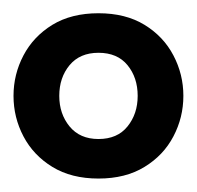

<svg xmlns="http://www.w3.org/2000/svg" viewBox="-30 -762 294 287"><path d="M117.2 -495.1Q76.7 -495.1 48.3 -512.5Q20 -529.8 5.1 -558.1Q-9.8 -586.4 -9.8 -618.7Q-9.8 -650.9 5.1 -679.2Q20 -707.5 48.3 -724.9Q76.7 -742.2 117.2 -742.2Q157.7 -742.2 186 -724.9Q214.4 -707.5 229.2 -679.2Q244.1 -650.9 244.1 -618.7Q244.1 -586.4 229.2 -558.1Q214.4 -529.8 186 -512.5Q157.7 -495.1 117.2 -495.1ZM117.2 -554.2Q145.5 -554.2 160.6 -573Q175.8 -591.8 175.8 -618.7Q175.8 -646 160.6 -664.6Q145.5 -683.1 117.2 -683.1Q89.4 -683.1 74 -664.6Q58.6 -646 58.6 -618.7Q58.6 -591.8 74 -573Q89.4 -554.2 117.2 -554.2Z"/></svg>

Font: Pontano Sans SemiBold
Style: Regular
Weight: 600
Designer: Vernon Adams
Foundry: Vernon Adams
Version: Version 2.001